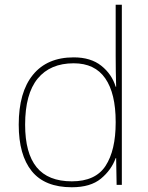

<svg xmlns="http://www.w3.org/2000/svg" viewBox="-20 -780 623 810"><path d="M283 10Q169 10 114 -58Q59 -126 59 -254Q59 -391 119 -464.5Q179 -538 291 -538Q363 -538 407.5 -502.5Q452 -467 468 -414H470Q469 -448 468.5 -480Q468 -512 468 -543V-760H494V0H472L470 -113H468Q450 -63 406 -26.5Q362 10 283 10ZM283 -15Q383 -15 425.5 -80.5Q468 -146 468 -263V-266Q468 -386 424 -449.5Q380 -513 291 -513Q192 -513 139 -448.5Q86 -384 86 -254Q86 -134 134.5 -74.5Q183 -15 283 -15Z"/></svg>

Font: Noto Sans Myanmar UI Thin
Style: Regular
Weight: 100
Designer: Monotype Design Team
Foundry: Monotype Imaging Inc.
Version: Version 2.103; ttfautohint (v1.8.4.7-5d5b)